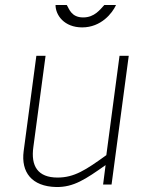

<svg xmlns="http://www.w3.org/2000/svg" viewBox="-20 -742 586 771"><path d="M446 -722H399C382 -704 360 -672 314 -672C265 -672 257 -709 248 -722H203C203 -681 238 -632 310 -632C386 -632 431 -689 446 -722ZM206 9C276 10 323 -22 404 -79L394 -1H428L497 -518H460L407 -119C324 -59 278 -29 211 -29C132 -29 103 -75 114 -152L163 -518H126L75 -135C64 -51 107 7 206 9Z"/></svg>

Font: United Sans Thin
Style: Italic
Weight: 100
Italic angle: -8°
Designer: Pablo Impallari, Rodrigo Fuenzalida (Modified by Dan O. Williams)
Version: Version 1.000;PS 001.000;hotconv 1.0.88;makeotf.lib2.5.64775